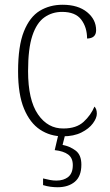

<svg xmlns="http://www.w3.org/2000/svg" viewBox="-20 -563 461 807"><path d="M244 10Q191 10 148.5 -18Q106 -46 81 -106Q56 -166 56 -263Q56 -370 80.5 -431Q105 -492 147 -517.5Q189 -543 243 -543Q308 -543 346 -512Q384 -481 384 -436Q384 -402 346 -401Q346 -448 321.5 -480.5Q297 -513 241 -513Q199 -513 166.5 -490Q134 -467 116 -413Q98 -359 98 -264Q98 -143 139.5 -82.5Q181 -22 247 -23Q301 -23 331.5 -51Q362 -79 377 -115Q387 -105 387 -85Q387 -67 370.5 -44.5Q354 -22 322 -6Q290 10 244 10ZM222 224Q208 224 192.5 222Q177 220 161 215V187Q177 191 190.5 193.5Q204 196 217 196Q248 196 267 180.5Q286 165 286 131Q286 101 266.5 86.5Q247 72 210 68L228 -9H257L243 46Q274 52 298 70Q322 88 322 129Q322 178 294.5 201Q267 224 222 224Z"/></svg>

Font: Noto Serif SemiCondensed ExtraLight
Style: Regular
Weight: 200
Width: 4
Designer: Monotype Design Team
Foundry: Monotype Imaging Inc.
Version: Version 2.014